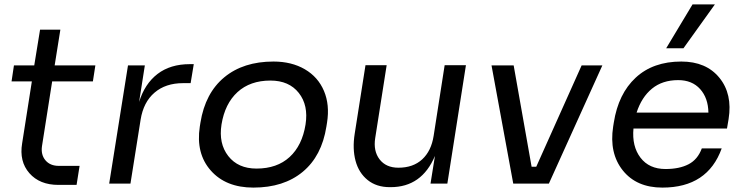

<svg xmlns="http://www.w3.org/2000/svg" viewBox="-20 -830 3347 868"><path d="M326.2 5.9H244.1Q159.2 5.9 112.8 -47.1Q66.4 -100.1 80.1 -182.1L124 -461.9H32.2L43 -534.2H134.8L161.1 -695.8H252.9L227.1 -534.2H411.1L399.9 -461.9H215.8L169.9 -169.9Q164.1 -130.9 185.3 -105.5Q206.5 -80.1 246.1 -80.1H339.8Z M569.8 0H473.6L558.6 -534.2H634.8L608.9 -369.1Q634.3 -451.2 692.1 -495.6Q750 -540 837.9 -540H856L841.8 -454.1H807.6Q728.5 -454.1 678.5 -411.1Q628.4 -368.2 615.7 -289.1Z M1125.5 18.1Q1001 18.1 932.9 -59.1Q864.7 -136.2 883.3 -257.8L886.2 -275.9Q907.7 -409.2 993.9 -480.5Q1080.1 -551.8 1216.3 -551.8Q1298.3 -551.8 1358.2 -516.8Q1418 -481.9 1444.6 -418.9Q1471.2 -356 1458.5 -275.9L1455.6 -257.8Q1434.6 -124.5 1348.6 -53.2Q1262.7 18.1 1125.5 18.1ZM1139.6 -67.9Q1232.4 -67.9 1289.3 -120.1Q1346.2 -172.4 1361.3 -267.1Q1375 -354 1330.8 -409.9Q1286.6 -465.8 1202.6 -465.8Q1110.8 -465.8 1053.7 -413.6Q996.6 -361.3 981.4 -267.1Q967.8 -181.2 1012 -124.5Q1056.2 -67.9 1139.6 -67.9Z M1746.1 16.1H1742.2Q1682.1 16.1 1642.1 -16.1Q1602.1 -48.3 1587.4 -102.8Q1572.8 -157.2 1583.5 -225.1L1632.3 -535.2H1728L1676.3 -206.1Q1667 -147.5 1696 -109.6Q1725.1 -71.8 1781.2 -71.8Q1847.7 -71.8 1888.7 -109.6Q1929.7 -147.5 1940.4 -215.8L1990.2 -535.2H2086.4L2002.4 0H1926.3L1946.3 -125Q1886.7 16.1 1746.1 16.1Z M2461.4 0H2300.3L2202.1 -534.2H2302.2L2383.3 -76.2H2404.3L2609.4 -534.2H2703.1Z M3069.8 -611.8H2991.7L3110.8 -810.1H3211.9ZM2974.6 18.1Q2857.4 18.1 2795.4 -59.8Q2733.4 -137.7 2752 -257.8L2754.9 -275.9Q2775.4 -406.2 2854 -479Q2932.6 -551.8 3060.1 -551.8Q3172.4 -551.8 3232.2 -478.5Q3292 -405.3 3273.9 -292L3266.6 -249H2843.8Q2836.4 -168.5 2875.5 -117.2Q2914.6 -65.9 2988.8 -65.9Q3051.3 -65.9 3092.8 -87.4Q3134.3 -108.9 3152.8 -159.2H3242.7Q3179.2 18.1 2974.6 18.1ZM3045.9 -467.8Q2974.6 -467.8 2927.5 -429.2Q2880.4 -390.6 2857.9 -320.8H3182.6Q3181.6 -386.7 3145.3 -427.2Q3108.9 -467.8 3045.9 -467.8Z"/></svg>

Font: Sora Italic
Style: Regular
Weight: 400
Designer: Jonathan Barnbrook, Julián Moncada
Foundry: Barnbrook Fonts
Version: Version 2.000